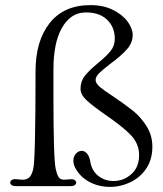

<svg xmlns="http://www.w3.org/2000/svg" viewBox="-20 -729 636 751"><path d="M43 -28Q63 -26 68 -26Q84 -26 94 -34.5Q104 -43 110 -68Q119 -104 119 -450Q119 -569 174.5 -639Q230 -709 334 -709Q385 -709 422.5 -690Q460 -671 479.5 -644Q499 -617 499 -592Q499 -561 475.5 -535Q452 -509 411 -479Q381 -456 367.5 -442.5Q354 -429 354 -416Q354 -403 370.5 -389Q387 -375 424 -351Q470 -320 500.5 -295.5Q531 -271 553.5 -235Q576 -199 576 -155Q576 -106 552.5 -70.5Q529 -35 490.5 -16.5Q452 2 410 2Q366 2 329.5 -17.5Q293 -37 274 -73Q267 -87 267 -100Q267 -117 277 -128Q287 -139 300 -139Q311 -139 320 -129Q329 -119 333 -98Q339 -61 364.5 -41Q390 -21 424 -21Q465 -21 495.5 -49.5Q526 -78 524 -128Q522 -171 488 -204.5Q454 -238 391 -281Q341 -316 318 -337.5Q295 -359 295 -382Q295 -411 312 -432.5Q329 -454 363 -482Q396 -509 412.5 -529.5Q429 -550 429 -577Q429 -625 396.5 -654Q364 -683 308 -680Q255 -677 222 -619.5Q189 -562 189 -456V-358Q189 -104 198 -68Q204 -42 211 -34Q218 -26 230 -26Q235 -26 242.5 -27Q250 -28 260 -28Q268 -28 273 -24Q278 -20 278 -15Q278 -9 272.5 -5Q267 -1 257 -1H41Q31 -1 25.5 -5Q20 -9 20 -15Q20 -21 26 -25Q32 -29 43 -28Z"/></svg>

Font: Hina Mincho
Style: Regular
Weight: 400
Designer: satsuyako
Foundry: satsuyako
Version: Version 1.100